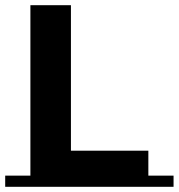

<svg xmlns="http://www.w3.org/2000/svg" viewBox="-31 -719 688 739"><path d="M637 -43V0H-11V-43H86V-699H242V-139H540V-43Z"/></svg>

Font: Montserrat Subrayada
Style: Bold
Weight: 700
Version: Version 2.001